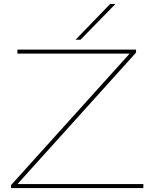

<svg xmlns="http://www.w3.org/2000/svg" viewBox="-20 -951 774 971"><path d="M36 0V-15L634 -678V-680H68V-700H668V-685L70 -22V-20H705V0ZM362 -750 537 -931H564L387 -750Z"/></svg>

Font: Georama Extended Thin
Style: Regular
Weight: 100
Width: 7
Designer: Jean-Baptiste Levee
Foundry: Production Type
Version: Version 1.000